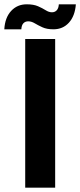

<svg xmlns="http://www.w3.org/2000/svg" viewBox="-51 -871 372 891"><path d="M66 0V-690H205V0ZM-31 -735Q-28 -789 0.5 -820Q29 -851 73 -851Q105 -851 125.5 -842Q146 -833 161 -823.5Q176 -814 190 -814Q204 -814 212.5 -823.5Q221 -833 222 -851H301Q297 -797 269 -766Q241 -735 197 -735Q166 -735 145.5 -744.5Q125 -754 110 -763Q95 -772 80 -772Q66 -772 57.5 -763Q49 -754 48 -735Z"/></svg>

Font: Radio Canada Big SemiBold
Style: Regular
Weight: 600
Designer: Étienne Aubert Bonn
Foundry: Coppers and Brasses
Version: Version 1.001